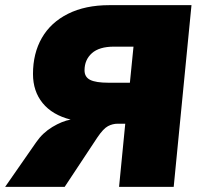

<svg xmlns="http://www.w3.org/2000/svg" viewBox="-35 -725 784 745"><path d="M106 -174Q131 -210 168.5 -232.5Q206 -255 239 -261Q168 -279 130.5 -325Q93 -371 93 -438Q93 -518 127.5 -578Q162 -638 229 -671.5Q296 -705 389 -705H708L639 0H427L451 -245H422Q402 -245 384 -235.5Q366 -226 343 -192L216 0H-15ZM469 -404 483 -544H407Q350 -544 321.5 -518.5Q293 -493 293 -452Q293 -426 315 -415Q337 -404 386 -404Z"/></svg>

Font: Nunito Sans Heavy Heavy
Style: Italic
Weight: 400
Italic angle: -4.541°
Designer: Vernon Adams
Foundry: Vernon Adams
Version: Version 2.002